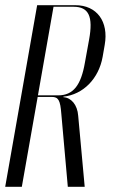

<svg xmlns="http://www.w3.org/2000/svg" viewBox="-27 -719 452 739"><path d="M116 -699 -7 0H57L118 -346H172C198 -346 205 -333 209 -281L234 0H299L274 -273C271 -316 247 -343 217 -345V-347C293 -355 353 -416 368 -500L376 -546C392 -636 346 -699 263 -699ZM300 -479C285 -391 255 -352 197 -352H119L179 -693H256C315 -693 332 -655 316 -567Z"/></svg>

Font: Moniqa Ita Display
Style: Italic
Weight: 400
Italic angle: -10°
Designer: Rajesh Rajput
Foundry: Rajesh Rajput
Version: Version 1.000